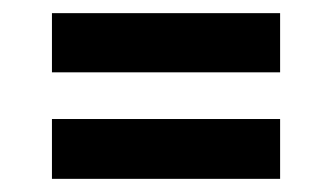

<svg xmlns="http://www.w3.org/2000/svg" viewBox="-20 -409 502 292"><path d="M406 -389V-299H59V-389ZM59 -228H406V-137H59Z"/></svg>

Font: Ekushey Mukto
Style: Bold
Weight: 700
Designer: Al Mamun Sumon
Foundry: Al Mamun Sumon
Version: Version 1.0